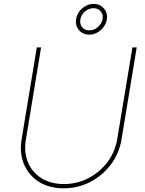

<svg xmlns="http://www.w3.org/2000/svg" viewBox="-20 -976 759 1006"><path d="M314 10.7Q238.8 10.7 184.8 -22.9Q130.9 -56.6 106 -115Q81.1 -173.3 93.3 -247.1L172.9 -727.5H195.3L115.7 -245.1Q104.5 -177.7 126.7 -125Q148.9 -72.3 197.8 -42Q246.6 -11.7 314.5 -11.7Q383.8 -11.7 443.1 -42.5Q502.4 -73.2 542.7 -126.5Q583 -179.7 594.2 -247.1L673.8 -727.5H696.3L616.7 -245.1Q604.5 -171.4 560.5 -113.5Q516.6 -55.7 452.4 -22.5Q388.2 10.7 314 10.7ZM447.3 -794.4Q424.8 -794.4 408 -805.7Q391.1 -816.9 383.1 -835.4Q375 -854 378.9 -876.5Q382.3 -898.4 396 -916.5Q409.7 -934.6 429.4 -945.1Q449.2 -955.6 470.7 -955.6Q493.7 -955.6 510.3 -944.3Q526.9 -933.1 535.2 -914.6Q543.5 -896 539.6 -873.5Q536.1 -851.6 522.2 -833.7Q508.3 -815.9 488.8 -805.2Q469.2 -794.4 447.3 -794.4ZM447.8 -816.9Q472.7 -816.9 492.9 -834.5Q513.2 -852.1 517.6 -876.5Q521.5 -900.4 507.6 -916.7Q493.7 -933.1 470.2 -933.1Q445.3 -933.1 425 -915.5Q404.8 -897.9 400.9 -873.5Q397 -849.6 410.6 -833.3Q424.3 -816.9 447.8 -816.9Z"/></svg>

Font: Inter Thin
Style: Italic
Weight: 250
Italic angle: -9.3988°
Designer: Rasmus Andersson
Foundry: rsms
Version: Version 4.001;git-66647c0bb